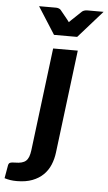

<svg xmlns="http://www.w3.org/2000/svg" viewBox="-124 -720 523 928"><g transform="rotate(5 137.5 -256.0)"><path d="M232.4 -484.4 170.4 14.6Q166.5 46.9 154.8 75Q143.1 103 121.8 124Q100.6 145 68.8 157.2Q37.1 169.4 -6.8 169.4Q-23.9 169.4 -38.1 167.2Q-52.2 165 -66.4 160.6L-55.2 96.7Q-53.2 87.4 -46.6 84.2Q-40 81.1 -22 81.1Q-3.9 81.1 9 77.6Q22 74.2 30.3 66.7Q38.6 59.1 43.5 46.4Q48.3 33.7 50.8 14.6L112.8 -484.4ZM223.6 -550.3H111.3L27.3 -682.1H109.9Q116.7 -682.1 123 -679.7Q129.4 -677.2 132.3 -673.8L168.5 -629.4Q170.4 -627 172.6 -624Q174.8 -621.1 177.2 -617.7L189 -629.4L235.8 -673.8Q239.3 -677.2 246.3 -679.7Q253.4 -682.1 260.7 -682.1H340.3Z"/></g></svg>

Font: Carlito
Style: Bold Italic
Weight: 700
Italic angle: -7°
Designer: Lukasz Dziedzic
Foundry: tyPoland Lukasz Dziedzic
Version: Version 1.104